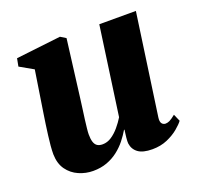

<svg xmlns="http://www.w3.org/2000/svg" viewBox="-104 -661 805 784"><g transform="rotate(-20 299.0 -269.0)"><path d="M174 11Q142 11 112.2 -2Q82.5 -15 63.5 -41.2Q44.5 -67.5 43.5 -108Q43.5 -124.5 45.2 -145.2Q47 -166 50 -188.8Q53 -211.5 56.2 -234.8Q59.5 -258 63 -280L91 -460.5L32 -494L38.5 -528L233 -550.5L256.5 -536L225 -287Q222.5 -266 219.2 -243Q216 -220 213.2 -199Q210.5 -178 208.8 -161.5Q207 -145 207 -135.5Q207 -115.5 211 -102.8Q215 -90 223.8 -84Q232.5 -78 247.5 -78Q267.5 -78 286 -90.2Q304.5 -102.5 320.2 -121.2Q336 -140 347.5 -159L401.5 -543.5H560.5L498 -103.5Q495.5 -85.5 501.5 -77.5Q507.5 -69.5 517.5 -69.5Q526 -69.5 535.8 -74.2Q545.5 -79 561.5 -92L575 -61Q566 -48.5 546 -31.8Q526 -15 496.8 -2.2Q467.5 10.5 431.5 10.5Q390.5 10.5 370 -4.5Q349.5 -19.5 346 -45.5Q345.5 -49.5 345.8 -56Q346 -62.5 346.8 -70.5Q347.5 -78.5 348.8 -87Q350 -95.5 351 -103.5L349 -104Q337 -83.5 320.8 -63Q304.5 -42.5 283 -25.8Q261.5 -9 234.5 1Q207.5 11 174 11Z"/></g></svg>

Font: Merriweather 60pt Black
Style: Italic
Weight: 900
Italic angle: -7.8°
Version: Version 2.101